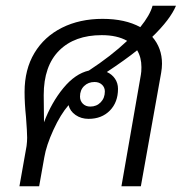

<svg xmlns="http://www.w3.org/2000/svg" viewBox="-20 -652 636 672"><path d="M513 -523Q547 -484 547 -429Q547 -414 544 -397L473 0H405L473 -390Q475 -400 475 -417Q475 -451 460 -476Q419 -443 354 -400Q372 -392 382.5 -376.5Q393 -361 393 -341Q393 -294 364.5 -265Q336 -236 290 -236Q264 -236 244.5 -249.5Q225 -263 220 -284Q192 -252 167 -197.5Q142 -143 135 -101L117 0H48L73 -141Q75 -157 75 -170Q75 -190 71 -242Q66 -290 66 -330Q66 -409 100.5 -466.5Q135 -524 197 -555Q259 -586 339 -586Q418 -586 471 -557Q505 -599 514 -632H596Q576 -584 513 -523ZM291 -405Q369 -456 425 -509Q390 -529 336 -529Q241 -529 187 -475Q133 -421 133 -319L134 -224Q160 -293 201.5 -343.5Q243 -394 291 -405ZM347 -332Q347 -346 337 -355.5Q327 -365 311 -365Q289 -365 274.5 -351Q260 -337 260 -314Q260 -299 270 -289Q280 -279 296 -279Q318 -279 332.5 -294Q347 -309 347 -332Z"/></svg>

Font: Sarabun Light
Style: Italic
Weight: 300
Italic angle: -10°
Designer: Suppakit Chalermlarp | Katatrad Co.,Ltd.
Foundry: Cadson Demak Co.,Ltd.
Version: Version 1.000; ttfautohint (v1.6)